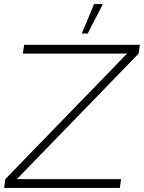

<svg xmlns="http://www.w3.org/2000/svg" viewBox="-29 -919 704 939"><path d="M-9 0 -3 -43 592.5 -657H83L89 -700H655L649 -657L53.5 -43H563L557 0ZM371 -755 431 -899H474L400 -755Z"/></svg>

Font: Urbanist ExtraLight
Style: Italic
Weight: 250
Version: Version 1.303